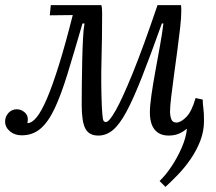

<svg xmlns="http://www.w3.org/2000/svg" viewBox="-24 -520 845 752"><path d="M624 212 601 189Q626 165 649 130Q672 95 688.5 56.5Q705 18 708 -15H705L719 -59L742 -136L770 -130Q770 -114 772.5 -96Q775 -78 775 -47Q775 -6 760.5 31.5Q746 69 723 102.5Q700 136 673.5 163.5Q647 191 624 212ZM61 10Q33 10 14.5 -6Q-4 -22 -4 -44Q-4 -63 9 -77.5Q22 -92 42 -92Q58 -92 71.5 -81Q85 -70 85 -53Q85 -48 84.5 -44.5Q84 -41 83 -38Q100 -37 119 -60Q138 -83 159.5 -133Q181 -183 206.5 -264.5Q232 -346 261 -461L171 -460L175 -500H373Q375 -492 375.5 -483.5Q376 -475 376 -466Q376 -373 373.5 -282.5Q371 -192 375 -100Q377 -67 379 -54.5Q381 -42 391 -42Q403 -42 428.5 -86.5Q454 -131 495 -231.5Q536 -332 593 -500H685Q686 -493 686 -487.5Q686 -482 686 -474Q686 -451 681.5 -410.5Q677 -370 670.5 -322Q664 -274 657.5 -226Q651 -178 646.5 -140.5Q642 -103 642 -84Q642 -66 647 -53Q652 -40 667 -40Q684 -40 705.5 -61.5Q727 -83 742 -136L770 -130Q767 -112 757.5 -88.5Q748 -65 731.5 -42Q715 -19 691.5 -4Q668 11 637 11Q611 11 594.5 -0.5Q578 -12 570.5 -32Q563 -52 563 -79Q563 -105 569 -147Q575 -189 584 -238.5Q593 -288 602 -337.5Q611 -387 616 -428H610Q565 -302 531.5 -217Q498 -132 471 -82Q444 -32 418 -10.5Q392 11 361 11Q325 11 310.5 -16Q296 -43 296 -109Q296 -145 296.5 -190Q297 -235 298 -281.5Q299 -328 301 -367Q303 -406 307 -428H299Q266 -314 240.5 -231Q215 -148 190 -95Q165 -42 134.5 -16Q104 10 61 10Z"/></svg>

Font: Lora Italic
Style: Italic
Weight: 400
Italic angle: -3°
Designer: Olga Karpushina, Alexei Vanyashin (Cyrillic)
Foundry: Cyreal
Version: Version 2.210; ttfautohint (v1.8.1.43-b0c9)